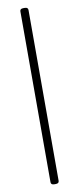

<svg xmlns="http://www.w3.org/2000/svg" viewBox="-101 -804 401 977"><g transform="rotate(-10 100.0 -315.0)"><path d="M96 140Q79 140 79 126V-756Q79 -770 96 -770H104Q121 -770 121 -756V126Q121 140 104 140Z"/></g></svg>

Font: Asap Condensed ExtraLight
Style: Regular
Weight: 200
Width: 3
Designer: Pablo Cosgaya
Foundry: Omnibus-Type
Version: Version 3.001; ttfautohint (v1.8.4.7-5d5b)